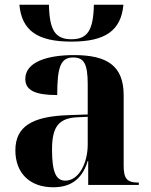

<svg xmlns="http://www.w3.org/2000/svg" viewBox="-20 -782 639 812"><path d="M282 -606C426 -606 492 -653 502 -762H377C375 -654 350 -616 282 -616C214 -616 189 -654 187 -762H62C72 -653 138 -606 282 -606ZM205 10C269 10 325 -15 351 -101H353V0H567V-10H563C518 -10 503 -26 503 -81V-379C503 -504 433 -549 293 -549C180 -549 87 -520 87 -448C87 -398 133 -380 222 -380C222 -501 237 -539 290 -539C335 -539 351 -512 351 -425V-298L269 -295C119 -290 45 -249 45 -146C45 -51 105 10 205 10ZM256 -18C218 -18 200 -52 200 -149C200 -243 226 -282 306 -286L351 -288V-171C351 -93 314 -18 256 -18Z"/></svg>

Font: Noto Serif Display
Style: Bold
Weight: 700
Designer: Monotype Design Team
Foundry: Monotype Imaging Inc.
Version: Version 2.009